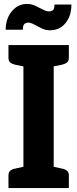

<svg xmlns="http://www.w3.org/2000/svg" viewBox="-20 -956 392 976"><path d="M99 0V-727H253V0ZM23 0V-65Q23 -80 32 -88Q41 -96 57 -99L107 -110L121 0ZM232 0 245 -110 295 -99Q311 -96 320.5 -88Q330 -80 330 -65V0ZM121 -727 107 -617 57 -627Q41 -631 32 -638.5Q23 -646 23 -662V-727ZM330 -727V-662Q330 -646 320.5 -638.5Q311 -631 295 -627L245 -617L232 -727ZM228 -898Q241 -898 249 -904.5Q257 -911 257 -933H343Q343 -875 313 -838.5Q283 -802 233 -802Q212 -802 191.5 -812Q171 -822 153.5 -831.5Q136 -841 124 -841Q111 -841 103.5 -833.5Q96 -826 96 -805H9Q9 -861 40 -898.5Q71 -936 118 -936Q139 -936 159.5 -926.5Q180 -917 198 -907.5Q216 -898 228 -898Z"/></svg>

Font: Aleo ExtraBold
Style: Regular
Weight: 800
Designer: Alessio Laiso
Foundry: Alessio Laiso
Version: Version 2.001;gftools[0.9.29]